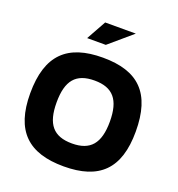

<svg xmlns="http://www.w3.org/2000/svg" viewBox="-155 -1007 1058 1142"><g transform="rotate(20 374.0 -435.5)"><path d="M375 9C152 9 40 -94 40 -332C40 -576 152 -679 375 -679C599 -679 708 -575 708 -332C708 -95 599 9 375 9ZM206 -335C206 -197 257 -136 375 -136C491 -136 543 -197 543 -335C543 -473 491 -534 375 -534C257 -534 206 -473 206 -335ZM246 -756H364L509 -880H315Z"/></g></svg>

Font: LT Wave Alt Black
Style: Regular
Weight: 900
Designer: Daniel Lyons
Version: Version 2.5 (Glyphs App)